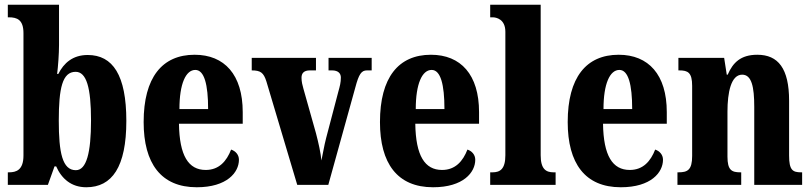

<svg xmlns="http://www.w3.org/2000/svg" viewBox="-20 -780 3425 810"><path d="M344 10C453 10 513 -76 513 -270C513 -463 456 -548 350 -548C287 -548 249 -514 226 -468H221C225 -499 229 -553 229 -590V-760H13V-707H17C52 -707 79 -697 79 -640V-124C79 -62 48 -53 18 -53H13V0H182L210 -78H217C240 -26 281 10 344 10ZM300 -62C243 -62 228 -136 228 -271C228 -408 243 -477 299 -477C345 -477 364 -410 364 -272C364 -136 345 -62 300 -62Z M810 10C938 10 988 -53 988 -106C988 -128 973 -143 955 -149C936 -100 904 -63 848 -63C775 -63 737 -123 735 -258H1004V-307C1004 -465 927 -549 801 -549C664 -549 586 -453 586 -265C586 -91 659 10 810 10ZM858 -320H737C737 -427 764 -485 804 -485C842 -485 858 -423 858 -320Z M1104 -436 1234 0H1365L1479 -411C1494 -468 1505 -483 1528 -483H1548V-536H1366V-483H1381C1407 -483 1418 -470 1418 -453C1418 -432 1414 -417 1407 -392L1356 -198C1347 -164 1342 -129 1336 -103C1333 -135 1324 -176 1313 -218L1260 -406C1256 -420 1252 -435 1252 -452C1252 -471 1262 -483 1287 -483H1313V-536H1042V-483C1079 -483 1092 -474 1104 -436Z M1807 10C1935 10 1985 -53 1985 -106C1985 -128 1970 -143 1952 -149C1933 -100 1901 -63 1845 -63C1772 -63 1734 -123 1732 -258H2001V-307C2001 -465 1924 -549 1798 -549C1661 -549 1583 -453 1583 -265C1583 -91 1656 10 1807 10ZM1855 -320H1734C1734 -427 1761 -485 1801 -485C1839 -485 1855 -423 1855 -320Z M2048 0H2324V-53H2315C2283 -53 2261 -67 2261 -125V-760H2048V-707H2058C2074 -707 2112 -699 2112 -646V-125C2112 -67 2090 -53 2058 -53H2048Z M2599 10C2727 10 2777 -53 2777 -106C2777 -128 2762 -143 2744 -149C2725 -100 2693 -63 2637 -63C2564 -63 2526 -123 2524 -258H2793V-307C2793 -465 2716 -549 2590 -549C2453 -549 2375 -453 2375 -265C2375 -91 2448 10 2599 10ZM2647 -320H2526C2526 -427 2553 -485 2593 -485C2631 -485 2647 -423 2647 -320Z M2838 0H3107V-53H3103C3067 -53 3049 -62 3049 -119V-309C3049 -390 3064 -465 3111 -465C3151 -465 3162 -414 3162 -329V0H3364V-53H3360C3324 -53 3309 -62 3309 -124V-355C3309 -491 3263 -549 3175 -549C3105 -549 3072 -516 3050 -465H3046L3035 -536H2842V-483H2846C2882 -483 2900 -474 2900 -418V-122C2900 -62 2880 -53 2842 -53H2838Z"/></svg>

Font: Noto Serif Hebrew ExtraCondensed ExtraBold
Style: Regular
Weight: 800
Width: 2
Designer: Monotype Design Team
Foundry: Monotype Imaging Inc.
Version: Version 2.004